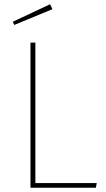

<svg xmlns="http://www.w3.org/2000/svg" viewBox="-20 -881 496 901"><path d="M146 -22H434L430 0H123V-681H146ZM226 -838 47 -764 40 -779 215 -861Z"/></svg>

Font: Fira Sans Thin
Style: Regular
Weight: 100
Designer: bBox Type GmbH & Carrois Corporate GbR & Edenspiekermann AG
Foundry: bBox Type GmbH & Carrois Corporate GbR & Edenspiekermann AG
Version: Version 4.301